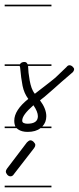

<svg xmlns="http://www.w3.org/2000/svg" viewBox="-20 -562 337 821"><path d="M200 -280H100Q101 -266 102 -251Q104 -234 107 -217.5Q110 -201 115 -186.5Q120 -172 129 -161Q136 -166 147 -175Q158 -184 171 -193.5Q184 -203 196 -213Q208 -223 217 -230L264 -275Q270 -283 277 -283Q284 -283 290.5 -277Q297 -271 297 -266Q297 -261 292 -254L242 -211Q223 -194 210 -182.5Q197 -171 187 -162.5Q177 -154 169 -147Q161 -140 151 -133Q178 -97 178 -65Q178 -39 161 -21H200V-14H153Q133 2 98 2Q73 2 57 -9Q54 -11 51 -14H0V-21H46Q41 -31 41 -46Q41 -91 101 -139Q83 -163 76.5 -195Q70 -227 66 -274L64 -280H0V-287H65Q67 -289 69 -292Q75 -297 85 -297Q94 -297 98 -287H200ZM40 182Q34 192 25 192Q17 192 11 185Q5 178 5 171Q5 166 10 159L95 47Q98 44 102 41Q106 38 110 38Q117 38 124 45Q131 52 131 58Q131 64 126 71ZM142 -65Q142 -84 123 -112Q99 -91 87 -75Q75 -59 75 -46Q75 -39 81.5 -36Q88 -33 97 -33Q142 -33 142 -65ZM200 -535H0V-542H200ZM200 239H0V232H200Z"/></svg>

Font: Gruenewald VA 1. Klasse
Style: Regular
Weight: 400
Designer: Peter Wiegel
Foundry: Peter Wiegel, nach dem Schriftentwurf von Dr. H. Gr¸newald
Version: Version 0.007